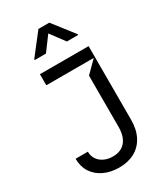

<svg xmlns="http://www.w3.org/2000/svg" viewBox="-237 -1068 1012 1174"><g transform="rotate(-30 269.0 -481.0)"><path d="M245 9.9Q185.4 9.9 138.5 -12.1Q91.6 -34.1 65.3 -74.9Q39.1 -115.8 39.1 -170.5H125.7Q125.7 -140.3 141 -117Q156.2 -93.8 183.4 -81Q210.6 -68.2 245 -68.2Q301.8 -68.2 332.9 -104Q364 -139.9 364.3 -207.4V-569.6L443.9 -649.1H108.7V-727.3H452.4V-207.4Q452.4 -138.8 426.8 -90Q401.3 -41.2 354.8 -15.6Q308.2 9.9 245 9.9ZM351.6 -818.2 277.7 -917.6 203.8 -818.2H124.3V-823.9L239.3 -971.6H316.1L431.1 -823.9V-818.2Z"/></g></svg>

Font: Riot Sans
Style: Regular
Weight: 400
Designer: Rasmus Andersson
Foundry: rsms
Version: Version 3.005